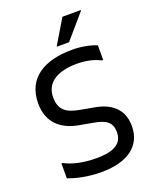

<svg xmlns="http://www.w3.org/2000/svg" viewBox="-170 -1033 924 1142"><g transform="rotate(-20 292.0 -462.0)"><path d="M277 -780H353L484 -932V-936H368L277 -784ZM64 -118V-24C116 -4 188 12 272 12C428 12 534 -52 534 -184C534 -292 465 -346 364 -364L276 -380C199 -394 152 -420 152 -504C152 -604 240 -644 352 -644C420 -644 468 -628 500 -612H508V-704C472 -720 412 -732 356 -732C176 -732 56 -660 56 -500C56 -372 139 -314 240 -296L328 -280C401 -267 438 -244 438 -180C438 -100 368 -76 272 -76C188 -76 120 -92 72 -118Z"/></g></svg>

Font: Kufam Arabic Latin Roman Normal
Style: Regular
Weight: 400
Designer: Wael Morcos & Artur Schmal
Version: Version 1.200;PS 001.200;hotconv 1.0.88;makeotf.lib2.5.64775